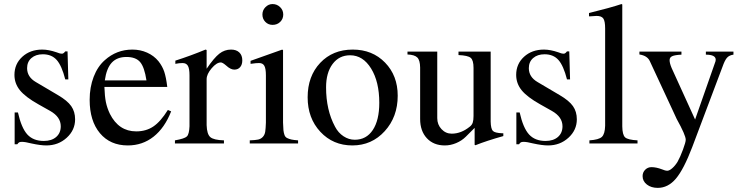

<svg xmlns="http://www.w3.org/2000/svg" viewBox="-20 -703 3640 941"><path d="M314.9 -314H299.8Q282.7 -381.3 257.8 -409.2Q232.9 -437 189.9 -437Q155.3 -437 134 -418.5Q112.8 -399.9 112.8 -369.1Q112.8 -325.7 155.8 -300.8L264.2 -236.8Q310.1 -210 329.1 -182.9Q348.1 -155.8 348.1 -118.2Q348.1 -65.4 306.9 -27.8Q265.6 9.8 207 9.8Q178.7 9.8 133.8 0Q103 -7.8 87.9 -7.8Q78.6 -7.8 74.2 -5.6Q69.8 -3.4 64.9 3.9H51.8V-151.9H67.9Q85 -75.7 114 -43.9Q143.1 -12.2 194.8 -12.2Q232.9 -12.2 255.4 -31.7Q277.8 -51.3 277.8 -84Q277.8 -129.9 226.1 -159.2L168 -191.9Q104.5 -227.5 77.6 -260.7Q50.8 -293.9 50.8 -335.9Q50.8 -389.6 89.4 -424.8Q127.9 -460 187 -460Q218.3 -460 256.8 -446.8Q272.5 -439.9 284.2 -439.9Q291.5 -439.9 299.8 -451.2H311Z M802.7 -164.1 818.8 -157.2Q787.1 -76.2 732.7 -33.2Q678.2 9.8 606.4 9.8Q520 9.8 469.7 -50.3Q419.4 -110.4 419.4 -213.9Q419.4 -275.4 439 -326.4Q458.5 -377.4 493.7 -408.2Q551.3 -460 628.9 -460Q667.5 -460 700.9 -445.1Q734.4 -430.2 756.8 -402.8Q775.9 -378.4 784.9 -351.8Q793.9 -325.2 799.8 -276.9H491.7Q493.2 -231 499 -202.4Q504.9 -173.8 518.6 -145Q562 -59.1 647.5 -59.1Q695.8 -59.1 731.4 -83Q767.1 -106.9 802.7 -164.1ZM493.7 -309.1H697.8Q688 -374 666.7 -398.9Q645.5 -423.8 599.6 -423.8Q553.7 -423.8 527.8 -396Q502 -368.2 493.7 -309.1Z M837.4 0V-15.1Q884.8 -23.4 896 -34.4Q907.2 -45.4 908.7 -84V-334Q908.7 -366.7 900.9 -380.4Q893.1 -394 874.5 -394Q858.4 -394 839.4 -390.1V-405.8Q915.5 -430.2 987.3 -460L992.7 -458V-366.2Q1029.3 -419.9 1054.9 -439.9Q1080.6 -460 1112.3 -460Q1138.2 -460 1152.8 -446Q1167.5 -432.1 1167.5 -407.2Q1167.5 -386.2 1157 -374Q1146.5 -361.8 1128.4 -361.8Q1109.9 -361.8 1088.4 -381.8Q1070.8 -397 1062.5 -397Q1041.5 -397 1017.1 -368.2Q992.7 -339.4 992.7 -314.9V-89.8Q994.1 -45.4 1010.7 -31Q1027.3 -16.6 1077.6 -15.1V0Z M1204.1 0V-15.1Q1231.4 -16.1 1245.1 -19Q1258.8 -22 1268.1 -32Q1277.3 -42 1279.8 -57.1Q1282.2 -72.3 1283.2 -102.1V-334Q1283.2 -366.7 1275.6 -380.4Q1268.1 -394 1250 -394Q1234.9 -394 1216.3 -391.1L1208 -390.1V-404.8L1363.3 -460L1367.2 -457V-102.1Q1367.7 -78.1 1369.1 -64.9Q1370.6 -51.8 1374.3 -41.5Q1377.9 -31.2 1387 -26.6Q1396 -22 1407.7 -19.3Q1419.4 -16.6 1440.9 -15.1V0ZM1315.9 -683.1Q1337.4 -683.1 1352.8 -668.2Q1368.2 -653.3 1368.2 -631.8Q1368.2 -610.4 1353.3 -595.7Q1338.4 -581.1 1315.9 -581.1Q1294.9 -581.1 1280.5 -595.7Q1266.1 -610.4 1266.1 -631.8Q1266.1 -652.8 1281 -668Q1295.9 -683.1 1315.9 -683.1Z M1709 -460Q1805.2 -460 1867.2 -396.2Q1929.2 -332.5 1929.2 -233.9Q1929.2 -129.9 1865.5 -60.1Q1801.8 9.8 1707 9.8Q1612.3 9.8 1550 -57.1Q1487.8 -124 1487.8 -226.1Q1487.8 -329.6 1549.3 -394.8Q1610.8 -460 1709 -460ZM1695.8 -432.1Q1642.1 -432.1 1610.1 -389.4Q1578.1 -346.7 1578.1 -274.9Q1578.1 -163.6 1622.1 -82Q1637.7 -52.2 1663.6 -35.2Q1689.5 -18.1 1718.8 -18.1Q1775.4 -18.1 1807.1 -65.9Q1838.9 -113.8 1838.9 -199.2Q1838.9 -302.2 1798.8 -367.2Q1758.8 -432.1 1695.8 -432.1Z M2446.8 -49.8V-36.1Q2365.2 -13.2 2310.1 8.8L2306.2 6.8V-76.2L2263.2 -33.2Q2243.2 -13.2 2215.6 -1.7Q2188 9.8 2160.2 9.8Q2105 9.8 2072 -25.6Q2039.1 -61 2039.1 -120.1V-372.1Q2038.6 -407.7 2025.4 -421.1Q2012.2 -434.6 1977.1 -436V-450.2H2123V-124Q2123 -92.3 2143.8 -70.1Q2164.6 -47.9 2193.8 -47.9Q2240.2 -47.9 2282.2 -82Q2293 -90.3 2296.9 -102.1Q2300.8 -113.8 2300.8 -134.8V-370.1Q2300.8 -407.7 2287.1 -419.4Q2273.4 -431.2 2227.1 -433.1V-450.2H2384.8V-106.9Q2385.7 -71.8 2395.5 -61.5Q2405.3 -51.3 2441.9 -49.8Z M2773.9 -314H2758.8Q2741.7 -381.3 2716.8 -409.2Q2691.9 -437 2648.9 -437Q2614.3 -437 2593 -418.5Q2571.8 -399.9 2571.8 -369.1Q2571.8 -325.7 2614.7 -300.8L2723.1 -236.8Q2769 -210 2788.1 -182.9Q2807.1 -155.8 2807.1 -118.2Q2807.1 -65.4 2765.9 -27.8Q2724.6 9.8 2666 9.8Q2637.7 9.8 2592.8 0Q2562 -7.8 2546.9 -7.8Q2537.6 -7.8 2533.2 -5.6Q2528.8 -3.4 2523.9 3.9H2510.7V-151.9H2526.9Q2543.9 -75.7 2573 -43.9Q2602.1 -12.2 2653.8 -12.2Q2691.9 -12.2 2714.4 -31.7Q2736.8 -51.3 2736.8 -84Q2736.8 -129.9 2685.1 -159.2L2627 -191.9Q2563.5 -227.5 2536.6 -260.7Q2509.8 -293.9 2509.8 -335.9Q2509.8 -389.6 2548.3 -424.8Q2586.9 -460 2646 -460Q2677.2 -460 2715.8 -446.8Q2731.4 -439.9 2743.2 -439.9Q2750.5 -439.9 2758.8 -451.2H2770Z M2868.7 0V-15.1Q2915 -18.1 2929.9 -32.2Q2944.8 -46.4 2945.8 -86.9V-564Q2945.8 -599.1 2937 -612.1Q2928.2 -625 2903.8 -625Q2895 -625 2872.6 -623H2866.7V-639.2Q2971.7 -665 3025.9 -683.1L3029.8 -681.2V-84Q3030.3 -42 3043.7 -29.8Q3057.1 -17.6 3104.5 -15.1V0Z M3574.7 -450.2V-435.1Q3556.6 -432.6 3546.4 -423.3Q3536.1 -414.1 3526.4 -390.1L3372.6 18.1Q3331.1 127 3292.7 172.4Q3254.4 217.8 3203.6 217.8Q3171.4 217.8 3150.4 201.4Q3129.4 185.1 3129.4 160.2Q3129.4 141.6 3142.1 128.9Q3154.8 116.2 3172.9 116.2Q3196.3 116.2 3224.6 127Q3240.2 133.8 3250.5 133.8Q3260.7 133.8 3274.9 121.3Q3289.1 108.9 3300.8 89.8Q3314 66.4 3327.4 30Q3340.8 -6.3 3340.8 -18.1Q3340.8 -40.5 3296.4 -120.1Q3293.5 -126 3278.8 -158.2L3164.6 -403.8Q3152.3 -430.2 3113.8 -436V-450.2H3319.8V-435.1Q3287.6 -433.6 3274.7 -427.7Q3261.7 -421.9 3261.7 -408.2Q3261.7 -393.6 3271.5 -370.1L3386.7 -117.2L3483.4 -393.1Q3487.8 -403.3 3487.8 -410.2Q3487.8 -435.1 3439.5 -435.1V-450.2Z"/></svg>

Font: Accordance
Style: Regular
Weight: 400
Version: Version 1.1 (build May 11, 2018) Miklal Software Solutions, 